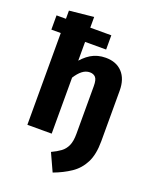

<svg xmlns="http://www.w3.org/2000/svg" viewBox="-175 -854 937 1172"><g transform="rotate(20 293.0 -268.5)"><path d="M370.8 -131.4H528.8V-60Q528.8 26.4 501.2 80Q473.7 133.5 425.5 165.8Q377.3 198.2 315.1 221.3L262.5 106.4Q296.9 90.4 321 72.7Q345 55 357.9 26.3Q370.8 -2.4 370.8 -50.3ZM9.4 -688.5H365.2V-596H71.6H9.4ZM70.5 -741.7 228.5 -758V0H70.5ZM381.4 -548.3Q450.3 -548.3 489.5 -506.1Q528.8 -463.8 528.8 -388V-106.2H370.8V-360.6Q370.8 -402.8 357.1 -417.2Q343.5 -431.5 320.4 -431.5Q294.2 -431.5 271.5 -413.8Q248.9 -396.1 228.5 -363.8L207.5 -448.1Q244 -497.7 285.7 -523Q327.5 -548.3 381.4 -548.3Z"/></g></svg>

Font: Fira Sans Variable
Style: Regular
Weight: 400
Designer: Carrois Corporate & Edenspiekermann AG
Foundry: Carrois Corporate GbR & Edenspiekermann AG
Version: Version 4.202